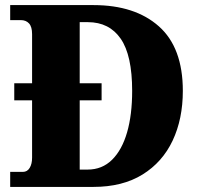

<svg xmlns="http://www.w3.org/2000/svg" viewBox="-20 -734 788 754"><path d="M20 0V-59H70Q87 -59 96.5 -74.5Q106 -90 106 -115V-340H36V-407H106V-600Q106 -629 94 -642Q82 -655 62 -655H20V-714H347Q510 -714 604 -630.5Q698 -547 698 -377Q698 -267 658 -182Q618 -97 539.5 -48.5Q461 0 347 0ZM324 -68Q381 -68 420 -106.5Q459 -145 479 -214Q499 -283 499 -377Q499 -517 454 -582Q409 -647 325 -647H293V-407H379V-340H293V-68Z"/></svg>

Font: Noto Serif Armenian SemiCondensed Black
Style: Regular
Weight: 900
Width: 4
Designer: Monotype Design Team
Foundry: Monotype Imaging Inc.
Version: Version 2.008; ttfautohint (v1.8.4.7-5d5b)